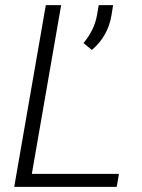

<svg xmlns="http://www.w3.org/2000/svg" viewBox="-20 -731 556 751"><path d="M35.6 0ZM104.5 -50.8H445.3L436.5 0H35.6L159.2 -710.9H219.2ZM339.4 -535.6 306.6 -562.5Q349.6 -614.3 359.4 -671.9L366.2 -710.9H422.4L416.5 -673.8Q403.3 -589.8 339.4 -535.6Z"/></svg>

Font: Roboto Light
Style: Italic
Weight: 300
Italic angle: -12°
Designer: Google
Version: Version 2.134; 2016; ttfautohint (v1.6)